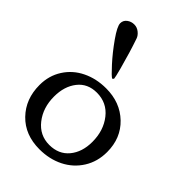

<svg xmlns="http://www.w3.org/2000/svg" viewBox="-245 -926 1037 1037"><g transform="rotate(45 273.5 -407.5)"><path d="M269.5 -535.2Q258.3 -540 214.4 -588.4Q170.4 -636.7 129.2 -695.3Q87.9 -753.9 87.9 -777.8Q87.9 -799.8 105.7 -813.5Q123.5 -827.1 146.5 -827.1Q168 -827.1 185.5 -813.2Q203.1 -799.3 209 -781.7Q235.4 -705.1 261.7 -607.4Q275.9 -554.2 276.4 -544.4V-542ZM260.7 12.2Q150.4 12.2 83 -57.4Q15.6 -127 15.6 -233.9Q15.6 -305.2 51.3 -360.8Q86.9 -416.5 147.7 -446Q208.5 -475.6 283.2 -475.6Q390.6 -475.6 460.4 -408.7Q530.3 -341.8 530.3 -235.8Q530.3 -162.6 494.4 -105.7Q458.5 -48.8 397.5 -18.3Q336.4 12.2 260.7 12.2ZM435.1 -218.3Q435.1 -304.7 388.2 -364.3Q341.3 -423.8 264.2 -423.8Q194.3 -423.8 154.8 -373.5Q115.2 -323.2 115.2 -245.1Q115.2 -160.2 161.6 -101.1Q208 -42 281.7 -42Q353.5 -42 394.3 -91.3Q435.1 -140.6 435.1 -218.3Z"/></g></svg>

Font: Corben
Style: Regular
Weight: 400
Designer: vernon adams
Foundry: vernon adams
Version: Version 1.100